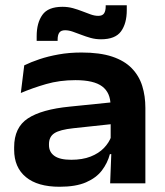

<svg xmlns="http://www.w3.org/2000/svg" viewBox="-20 -700 630 733"><path d="M400.5 0 405.5 -128 402.5 -145V-276L402 -297.5Q402 -346 370.2 -370Q338.5 -394 268 -394Q207.5 -394 155.8 -379Q104 -364 59.5 -345L72.5 -450.5Q98 -463 130.8 -474Q163.5 -485 203.8 -492.2Q244 -499.5 291.5 -499.5Q361.5 -499.5 408.5 -483.8Q455.5 -468 483.2 -439.2Q511 -410.5 523 -372Q535 -333.5 535 -288V0ZM207.5 13Q123.5 13 78.8 -24Q34 -61 34 -128.5V-138Q34 -213.5 86.5 -248Q139 -282.5 246.5 -293L413.5 -310L419 -227.5L260.5 -210.5Q208.5 -205 187.8 -191.5Q167 -178 167 -150V-146Q167 -119.5 187.8 -104.8Q208.5 -90 252 -90Q294.5 -90 325.8 -102.2Q357 -114.5 376.8 -135Q396.5 -155.5 405 -179.5L425 -111.5H399.5Q390.5 -77.5 369 -49.2Q347.5 -21 308.5 -4Q269.5 13 207.5 13ZM365.5 -550Q345 -550 326.2 -555.2Q307.5 -560.5 290.2 -567.2Q273 -574 257.5 -579.2Q242 -584.5 228.5 -584.5Q213 -584.5 206.5 -575.5Q200 -566.5 200 -548.5V-544H120V-562Q120 -612.5 141.8 -643.2Q163.5 -674 218.5 -674Q239.5 -674 258.5 -668.8Q277.5 -663.5 294.5 -656.8Q311.5 -650 326.5 -644.8Q341.5 -639.5 355 -639.5Q371 -639.5 377.2 -648.8Q383.5 -658 383.5 -675.5V-680H464V-661.5Q464 -610.5 442 -580.2Q420 -550 365.5 -550Z"/></svg>

Font: AnekLatin_SemiExpandedSemiBold
Style: Regular
Weight: 600
Width: 6
Designer: Yesha Goshar
Foundry: Ek Type
Version: Version 1.003